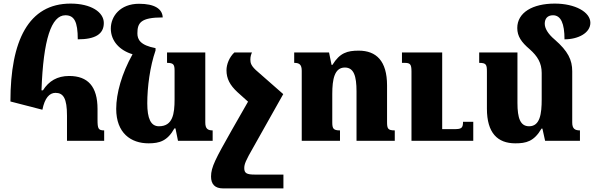

<svg xmlns="http://www.w3.org/2000/svg" viewBox="-20 -784 3307 1069"><path d="M216 -173C229 -238 255 -267 289 -267C333 -267 353 -236 353 -140V0H560V-58C527 -58 523 -68 523 -118V-177C523 -303 469 -361 365 -361C299 -361 252 -333 219 -281H211C221 -565 266 -699 344 -699C393 -699 413 -664 413 -565C510 -565 558 -594 558 -656C558 -717 486 -764 373 -764C139 -764 38 -558 38 -219Z M951 -69H957L971 0H1164V-58C1137 -58 1123 -67 1123 -102V-492H910V-434C947 -434 952 -424 952 -389V-231C952 -150 942 -81 865 -81C819 -81 800 -125 800 -209C800 -299 815 -414 846 -503V-516C761 -532 745 -564 745 -598C745 -656 762 -687 886 -687C884 -735 840 -763 754 -763C649 -763 597 -693 597 -625C597 -555 647 -503 718 -482C658 -375 627 -264 627 -178C627 -43 709 14 807 14C868 14 912 1 951 -69Z M1558 188H1399C1353 188 1340 180 1340 152C1340 130 1348 110 1390 37L1557 -260L1418 -382C1377 -416 1374 -433 1374 -453C1374 -469 1378 -481 1383 -492H1285C1257 -466 1241 -426 1241 -393C1241 -346 1260 -310 1302 -271L1361 -218L1269 -57C1181 99 1155 146 1155 199C1155 241 1176 265 1222 265H1558Z M2178 -58C2139 -58 2135 -68 2135 -106V-308C2135 -445 2075 -502 1977 -502C1914 -502 1872 -490 1831 -423H1826L1812 -492H1618V-434C1646 -434 1660 -425 1660 -390V0H1873V-58C1836 -58 1830 -68 1830 -103V-261C1830 -342 1842 -408 1900 -408C1950 -408 1965 -361 1965 -275V0H2178ZM2615 -106H2558C2558 -69 2548 -65 2507 -65H2442V-492H2218V-434H2231C2263 -434 2271 -428 2271 -386V0H2615Z M3166 -102V-387C3166 -450 3143 -499 3068 -564C3030 -596 3013 -627 3013 -652C3013 -680 3028 -699 3059 -699C3103 -699 3123 -653 3123 -565C3200 -565 3267 -601 3267 -657C3267 -717 3182 -764 3069 -764C2945 -764 2860 -714 2860 -628C2860 -582 2883 -549 2929 -510C2973 -471 2996 -433 2996 -378V-231C2996 -151 2987 -81 2926 -81C2877 -81 2861 -126 2861 -211V-492H2648V-434C2687 -434 2691 -424 2691 -386V-179C2691 -44 2750 14 2849 14C2909 14 2953 4 2995 -68H3000L3015 0H3209V-58C3181 -58 3166 -67 3166 -102Z"/></svg>

Font: Noto Serif Armenian Extra
Style: Regular
Weight: 800
Designer: Monotype Design Team
Foundry: Monotype Imaging Inc.
Version: Version 1.901